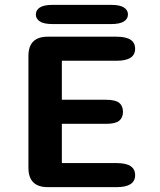

<svg xmlns="http://www.w3.org/2000/svg" viewBox="-20 -770 659 790"><path d="M536 -569.5Q536 -520 460 -520H234.5V-359.5H416Q455 -359.5 470.5 -346.8Q486 -334 486 -310Q486 -286 470.5 -273.2Q455 -260.5 416 -260.5H234.5V-99H460Q536 -99 536 -49.5Q536 0 460 0H176.5Q97 0 97 -79.5V-540Q97 -619 176.5 -619H460Q536 -619 536 -569.5ZM127.5 -710.5Q127.5 -728.5 144 -739.2Q160.5 -750 197 -750H437Q473 -750 489.8 -739.2Q506.5 -728.5 506.5 -710.5Q506.5 -692.5 489.8 -681.8Q473 -671 437 -671H197Q160.5 -671 144 -681.8Q127.5 -692.5 127.5 -710.5Z"/></svg>

Font: Sono ExtraLight Monospace SemiBold
Style: Regular
Weight: 600
Version: Version 2.112